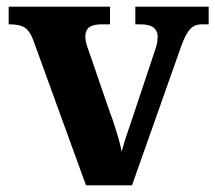

<svg xmlns="http://www.w3.org/2000/svg" viewBox="-20 -556 646 576"><path d="M80 -435Q73 -454 64 -464.5Q55 -475 41.5 -479Q28 -483 6 -483V-536H310V-483H285Q259 -483 247.5 -474Q236 -465 236 -447Q236 -437 238.5 -427Q241 -417 245 -407L310 -218Q318 -198 324.5 -177Q331 -156 336.5 -137Q342 -118 345 -101Q350 -121 359 -148Q368 -175 376 -198L443 -399Q448 -412 450.5 -423.5Q453 -435 453 -447Q453 -463 441 -473Q429 -483 401 -483H386V-536H606V-483H586Q571 -483 560.5 -477Q550 -471 540.5 -455Q531 -439 521 -410L376 0H238Z"/></svg>

Font: Noto Serif Myanmar
Style: Regular
Weight: 400
Designer: Ben Mitchell and the Monotype Design Team
Foundry: Monotype Imaging Inc.
Version: Version 2.106